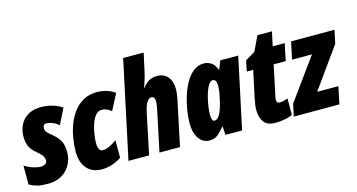

<svg xmlns="http://www.w3.org/2000/svg" viewBox="-83 -1099 2693 1448"><g transform="rotate(-15 1263.5 -375.0)"><path d="M144 9.8Q90.8 9.8 59.6 2Q28.3 -5.9 -2 -22.9V-170.9Q28.3 -150.9 62.5 -139.9Q96.7 -128.9 123 -128.9Q143.1 -128.9 158 -138.2Q172.9 -147.5 172.9 -166Q172.9 -178.7 164.6 -196Q156.2 -213.4 123 -240.2Q78.1 -276.9 66.2 -310.8Q54.2 -344.7 54.2 -378.9Q54.2 -430.2 74.7 -471.9Q95.2 -513.7 136.5 -538.3Q177.7 -563 238.8 -563Q286.1 -563 329.8 -549.6Q373.5 -536.1 402.8 -515.1L341.8 -394Q317.4 -415.5 290.3 -424.8Q263.2 -434.1 249 -434.1Q219.2 -434.1 219.2 -402.8Q219.2 -388.7 226.6 -376.5Q233.9 -364.3 268.1 -336.9Q304.2 -307.6 323.5 -275.1Q342.8 -242.7 342.8 -183.1Q342.8 -131.8 319.3 -87.9Q295.9 -43.9 251.5 -17.1Q207 9.8 144 9.8Z M564 9.8Q487.8 9.8 446.5 -38.8Q405.3 -87.4 405.3 -169.9Q405.3 -219.7 414.3 -274.2Q423.3 -328.6 442.9 -379.9Q462.4 -431.2 494.1 -472.7Q525.9 -514.2 570.8 -538.6Q615.7 -563 675.3 -563Q754.4 -563 815.4 -520L750 -394Q734.9 -407.7 715.1 -416.3Q695.3 -424.8 677.2 -424.8Q647 -424.8 626.2 -398.7Q605.5 -372.6 593.3 -334Q581.1 -295.4 575.7 -257.1Q570.3 -218.8 570.3 -194.8Q570.3 -127.9 607.4 -127.9Q652.3 -127.9 717.3 -175.8V-40Q690.4 -20 648.7 -5.1Q606.9 9.8 564 9.8Z M772 0 934.1 -759.8H1094.2L1064 -621.1Q1058.1 -592.8 1048.3 -561Q1038.6 -529.3 1028.3 -500H1031.2Q1052.7 -530.8 1079.8 -546.9Q1106.9 -563 1144 -563Q1198.2 -563 1228.3 -527.1Q1258.3 -491.2 1258.3 -431.2Q1258.3 -414.1 1255.6 -393.3Q1252.9 -372.6 1249 -353L1174.3 0H1014.2L1079.1 -308.1Q1083.5 -328.1 1086.4 -346.9Q1089.4 -365.7 1089.4 -383.8Q1089.4 -397.5 1083 -408.2Q1076.7 -418.9 1060.1 -418.9Q1045.9 -418.9 1029.1 -397.5Q1012.2 -376 998 -310.1L933.1 0Z M1405.3 9.8Q1352.1 9.8 1321.3 -34.9Q1290.5 -79.6 1290.5 -155.8Q1290.5 -198.2 1298.8 -252Q1307.1 -305.7 1324 -360.1Q1340.8 -414.6 1366.7 -460.7Q1392.6 -506.8 1428.2 -534.9Q1463.9 -563 1509.3 -563Q1541 -563 1567.1 -545.9Q1593.3 -528.8 1608.4 -486.8H1611.3L1637.2 -553.2H1777.3L1659.2 0H1529.3L1525.4 -65.9H1521.5Q1496.1 -33.7 1470 -12Q1443.8 9.8 1405.3 9.8ZM1477.5 -125Q1499 -125 1514.4 -148.2Q1529.8 -171.4 1540 -204.1Q1550.3 -236.8 1556.2 -265.1Q1566.9 -311.5 1569.6 -333.7Q1572.3 -356 1572.3 -370.1Q1572.3 -423.8 1542.5 -423.8Q1527.3 -423.8 1513.9 -405.8Q1500.5 -387.7 1489.7 -358.9Q1479 -330.1 1471.4 -297.1Q1463.9 -264.2 1459.7 -233.4Q1455.6 -202.6 1455.6 -181.2Q1455.6 -125 1477.5 -125Z M1918.9 9.8Q1854 9.8 1828.1 -26.9Q1802.2 -63.5 1802.2 -119.1Q1802.2 -137.2 1804.7 -158Q1807.1 -178.7 1813 -207L1858.4 -419.9H1808.1L1825.2 -502.9L1901.4 -547.9L1957 -664.1H2070.3L2046.4 -553.2H2140.1L2112.3 -419.9H2018.1L1968.3 -184.1Q1966.8 -177.2 1965.6 -170.4Q1964.4 -163.6 1964.4 -158.2Q1964.4 -129.9 1991.2 -129.9Q1998.5 -129.9 2016.1 -133.3Q2033.7 -136.7 2052.2 -145V-17.1Q2024.4 -2 1985.6 3.9Q1946.8 9.8 1918.9 9.8Z M2063 0 2083 -95.2 2316.9 -418H2161.1L2189.9 -553.2H2528.8L2506.8 -449.2L2281.7 -134.8H2446.8L2418.9 0Z"/></g></svg>

Font: Open Sans Condensed ExtraBold
Style: Italic
Weight: 800
Width: 3
Italic angle: -12°
Designer: Monotype Design Team
Foundry: Monotype Imaging Inc.
Version: Version 3.003; ttfautohint (v1.8.4)